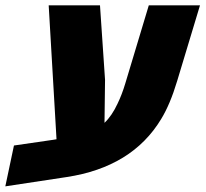

<svg xmlns="http://www.w3.org/2000/svg" viewBox="-66 -652 757 707"><path d="M-46.4 34.2 -14.6 -116.2 129.9 -137.2Q135.7 -138.2 142.1 -139.2L113.3 -632.3H302.2L320.8 -357.9L318.8 -199.7Q346.2 -225.6 367.2 -271Q375 -287.1 382.1 -305.7Q389.2 -324.2 395.5 -345.2L481.9 -632.3H670.4L586.4 -354Q560.5 -267.6 527.3 -213.4Q420.4 -36.6 179.2 0Z"/></svg>

Font: Open Sans ExtraBold
Style: Italic
Weight: 800
Italic angle: -12°
Designer: Monotype Design Team
Foundry: Monotype Imaging Inc.
Version: Version 3.000; ttfautohint (v1.8.4)